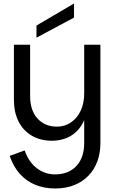

<svg xmlns="http://www.w3.org/2000/svg" viewBox="-20 -803 655 1090"><path d="M458 9V-549H550V9Q550 65 533 112Q516 159 483 193.5Q450 228 402.5 247.5Q355 267 293 267Q231 267 180 246Q129 225 92.5 184Q56 143 35 82L120 51Q143 117 189 152Q235 187 292 187Q369 187 413.5 139.5Q458 92 458 9ZM484 -260Q483 -184 463.5 -134Q444 -84 413.5 -55.5Q383 -27 347 -15.5Q311 -4 275 -4Q210 -4 161 -32.5Q112 -61 85.5 -113Q59 -165 59 -237V-549H151V-259Q151 -175 193.5 -129.5Q236 -84 303 -84Q348 -84 383.5 -108.5Q419 -133 438.5 -175.5Q458 -218 458 -274ZM400 -783V-703L187 -589V-658Z"/></svg>

Font: Parkinsans
Style: Regular
Weight: 400
Designer: Red Stone, Indian Type Foundry
Foundry: Indian Type Foundry
Version: Version 1.000